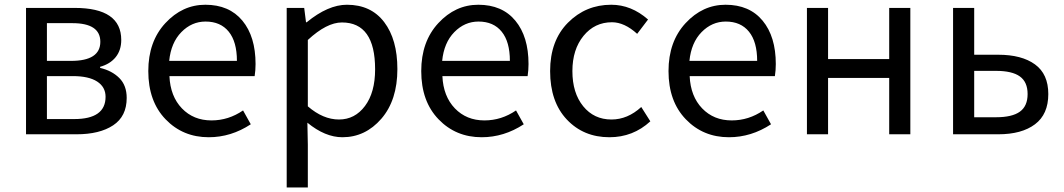

<svg xmlns="http://www.w3.org/2000/svg" viewBox="-20 -577 4571 825"><path d="M91.8 0V-543H300.8Q501 -543 501 -405.3Q501 -361.3 477.1 -331.5Q453.1 -301.8 410.2 -290V-285.2Q460.9 -273.4 492.7 -241.7Q524.4 -210 524.4 -156.2Q524.4 -77.1 466.3 -38.6Q408.2 0 308.6 0ZM181.6 -315.4H285.2Q411.1 -315.4 411.1 -397.5Q411.1 -477.5 291 -477.5H181.6ZM181.6 -65.4H298.8Q433.6 -65.4 433.6 -161.1Q433.6 -203.1 397.5 -226.6Q361.3 -250 293 -250H181.6Z M877 12.7Q765.6 12.7 691.4 -64.5Q617.2 -141.6 617.2 -271.5Q617.2 -398.4 690.4 -477.5Q763.7 -556.6 862.3 -556.6Q964.8 -556.6 1021.5 -488.3Q1078.1 -419.9 1078.1 -301.8Q1078.1 -275.4 1074.2 -250H708Q711.9 -163.1 761.7 -111.3Q811.5 -59.6 888.7 -59.6Q961.9 -59.6 1024.4 -102.5L1057.6 -43Q972.7 12.7 877 12.7ZM707 -315.4H998Q998 -397.5 962.9 -440.9Q927.7 -484.4 863.3 -484.4Q803.7 -484.4 759.3 -439Q714.8 -393.6 707 -315.4Z M1211.9 228.5V-543H1287.1L1294.9 -481.4H1297.9Q1389.6 -556.6 1470.7 -556.6Q1574.2 -556.6 1630.9 -481.9Q1687.5 -407.2 1687.5 -280.3Q1687.5 -146.5 1618.7 -66.9Q1549.8 12.7 1451.2 12.7Q1377 12.7 1300.8 -49.8L1302.7 44.9V228.5ZM1591.8 -279.3Q1591.8 -480.5 1449.2 -480.5Q1383.8 -480.5 1302.7 -405.3V-120.1Q1368.2 -63.5 1436.5 -63.5Q1504.9 -63.5 1548.3 -121.6Q1591.8 -179.7 1591.8 -279.3Z M2049.8 12.7Q1938.5 12.7 1864.3 -64.5Q1790 -141.6 1790 -271.5Q1790 -398.4 1863.3 -477.5Q1936.5 -556.6 2035.2 -556.6Q2137.7 -556.6 2194.3 -488.3Q2251 -419.9 2251 -301.8Q2251 -275.4 2247.1 -250H1880.9Q1884.8 -163.1 1934.6 -111.3Q1984.4 -59.6 2061.5 -59.6Q2134.8 -59.6 2197.3 -102.5L2230.5 -43Q2145.5 12.7 2049.8 12.7ZM1879.9 -315.4H2170.9Q2170.9 -397.5 2135.7 -440.9Q2100.6 -484.4 2036.1 -484.4Q1976.6 -484.4 1932.1 -439Q1887.7 -393.6 1879.9 -315.4Z M2598.6 12.7Q2487.3 12.7 2415.5 -63.5Q2343.8 -139.6 2343.8 -271.5Q2343.8 -402.3 2420.4 -479.5Q2497.1 -556.6 2606.4 -556.6Q2692.4 -556.6 2764.6 -493.2L2717.8 -431.6Q2663.1 -481.4 2609.4 -481.4Q2535.2 -481.4 2487.3 -422.9Q2439.5 -364.3 2439.5 -271.5Q2439.5 -177.7 2485.8 -120.6Q2532.2 -63.5 2607.4 -63.5Q2676.8 -63.5 2735.4 -117.2L2774.4 -55.7Q2700.2 12.7 2598.6 12.7Z M3112.3 12.7Q3001 12.7 2926.8 -64.5Q2852.5 -141.6 2852.5 -271.5Q2852.5 -398.4 2925.8 -477.5Q2999 -556.6 3097.7 -556.6Q3200.2 -556.6 3256.8 -488.3Q3313.5 -419.9 3313.5 -301.8Q3313.5 -275.4 3309.6 -250H2943.4Q2947.3 -163.1 2997.1 -111.3Q3046.9 -59.6 3124 -59.6Q3197.3 -59.6 3259.8 -102.5L3293 -43Q3208 12.7 3112.3 12.7ZM2942.4 -315.4H3233.4Q3233.4 -397.5 3198.2 -440.9Q3163.1 -484.4 3098.6 -484.4Q3039.1 -484.4 2994.6 -439Q2950.2 -393.6 2942.4 -315.4Z M3447.3 0V-543H3538.1V-323.2H3800.8V-543H3891.6V0H3800.8V-242.2H3538.1V0Z M4075.2 0V-543H4166V-341.8H4269.5Q4370.1 -341.8 4427.2 -300.3Q4484.4 -258.8 4484.4 -172.9Q4484.4 -85.9 4427.2 -43Q4370.1 0 4269.5 0ZM4166 -73.2H4259.8Q4329.1 -73.2 4362.3 -97.2Q4395.5 -121.1 4395.5 -172.9Q4395.5 -224.6 4362.3 -248.5Q4329.1 -272.5 4259.8 -272.5H4166Z"/></svg>

Font: irohakakuC Regular
Style: Regular
Weight: 400
Designer: [Source Han Sans]
Ryoko NISHIZUKA Ë•øÂ°öÊ∂ºÂ≠ê (kana & ideographs); Paul D. Hunt (Latin, Greek & Cyrillic); Wenlong ZHAN
Version: Version 1.001.20160904